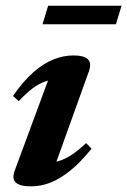

<svg xmlns="http://www.w3.org/2000/svg" viewBox="-20 -640 446 673"><path d="M31.9 -42.8 158.9 -386.3 185.7 -361.7Q161.3 -362.5 138.6 -354.5Q115.9 -346.5 93.3 -329.5Q70.6 -312.4 45.8 -285.4L25.6 -303.5Q61.4 -355.7 97.1 -386.9Q132.8 -418.1 168 -431.9Q203.2 -445.7 237.1 -445.7Q274.9 -445.7 288.3 -432Q301.8 -418.3 291.5 -389.7L164.4 -36.1L140.3 -70.1Q164.9 -69 187.5 -76Q210 -83 233.1 -98.6Q256.2 -114.2 281.8 -138.4L300.9 -118.9Q263.3 -72.1 227.5 -42.9Q191.7 -13.7 157.6 -0.2Q123.4 13.2 89.6 13.2Q48.8 13.2 34.9 -0.6Q21 -14.4 31.9 -42.8ZM129.1 -555 148.8 -620H406.1L386.3 -555Z"/></svg>

Font: Newsreader Text
Style: Italic
Weight: 400
Italic angle: -17°
Designer: Hugues Gentile
Foundry: Production Type
Version: Version 1.001